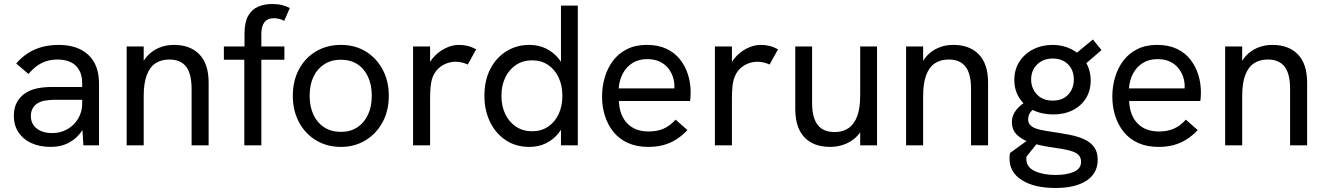

<svg xmlns="http://www.w3.org/2000/svg" viewBox="-20 -725 6608 958"><path d="M396 0 390 -99V-309Q390 -366 358.5 -397Q327 -428 265 -428Q225 -428 190 -411.5Q155 -395 122 -356L61 -408Q102 -456 155 -478.5Q208 -501 271 -501Q368 -501 421 -451Q474 -401 474 -309V0ZM233 8Q177 8 135.5 -11.5Q94 -31 71.5 -66Q49 -101 49 -147Q49 -188 65.5 -216.5Q82 -245 108 -261Q134 -278 167.5 -284.5Q201 -291 238 -291H398V-227H250Q228 -227 204 -223Q180 -219 162 -206Q149 -196 141.5 -181Q134 -166 134 -146Q134 -107 163 -84Q192 -61 241 -61Q282 -61 315.5 -80Q349 -99 369.5 -132.5Q390 -166 390 -208L425 -172Q419 -119 393 -78Q367 -37 326.5 -14.5Q286 8 233 8Z M612 0V-493H697V-388L677 -381Q691 -419 715 -445.5Q739 -472 773 -486.5Q807 -501 848 -501Q929 -501 975 -453.5Q1021 -406 1021 -313V0H936V-282Q936 -357 908.5 -392.5Q881 -428 825 -428Q784 -428 755.5 -409Q727 -390 712 -349.5Q697 -309 697 -246V0Z M1199 0V-427H1097V-493H1200V-557Q1200 -613 1218 -645.5Q1236 -678 1267.5 -691.5Q1299 -705 1338 -705Q1365 -705 1386 -700Q1407 -695 1426 -685L1398 -621Q1387 -627 1374 -630.5Q1361 -634 1347 -634Q1315 -634 1299.5 -614Q1284 -594 1284 -557V-493H1399V-427H1284V0Z M1681 8Q1612 8 1557.5 -24.5Q1503 -57 1472 -115Q1441 -173 1441 -247Q1441 -321 1471.5 -378.5Q1502 -436 1556.5 -468.5Q1611 -501 1681 -501Q1751 -501 1804.5 -468.5Q1858 -436 1889 -378.5Q1920 -321 1920 -247Q1920 -173 1889 -115.5Q1858 -58 1804 -25Q1750 8 1681 8ZM1681 -67Q1728 -67 1762.5 -89.5Q1797 -112 1816 -152.5Q1835 -193 1835 -247Q1835 -302 1816 -342.5Q1797 -383 1762.5 -405Q1728 -427 1681 -427Q1633 -427 1598 -404.5Q1563 -382 1544 -342Q1525 -302 1525 -247Q1525 -193 1544 -152.5Q1563 -112 1598 -89.5Q1633 -67 1681 -67Z M2041 0V-493H2126V-361L2104 -356Q2111 -400 2137.5 -432.5Q2164 -465 2199.5 -483Q2235 -501 2269 -501Q2292 -501 2313 -496Q2334 -491 2356 -479L2314 -403Q2302 -409 2285.5 -413Q2269 -417 2254 -417Q2230 -417 2206.5 -408Q2183 -399 2164 -380Q2145 -361 2135 -329Q2131 -315 2128.5 -292.5Q2126 -270 2126 -231V0Z M2621 8Q2554 8 2503.5 -25.5Q2453 -59 2425 -117Q2397 -175 2397 -247Q2397 -325 2427 -382Q2457 -439 2508 -470Q2559 -501 2621 -501Q2668 -501 2705 -482.5Q2742 -464 2767.5 -432.5Q2793 -401 2803 -362L2779 -346V-697H2863V0H2779V-147L2807 -138Q2794 -95 2768 -62Q2742 -29 2705 -10.5Q2668 8 2621 8ZM2635 -70Q2680 -70 2714 -92.5Q2748 -115 2767 -155Q2786 -195 2786 -247Q2786 -299 2767 -339Q2748 -379 2714 -401.5Q2680 -424 2635 -424Q2590 -424 2555.5 -401.5Q2521 -379 2501.5 -339Q2482 -299 2482 -247Q2482 -195 2501.5 -155Q2521 -115 2555.5 -92.5Q2590 -70 2635 -70Z M3215 8Q3157 8 3113.5 -11.5Q3070 -31 3041.5 -66Q3013 -101 2998.5 -146.5Q2984 -192 2984 -243Q2984 -294 2998 -340.5Q3012 -387 3039.5 -423Q3067 -459 3109 -480Q3151 -501 3207 -501Q3264 -501 3305.5 -481.5Q3347 -462 3373.5 -428Q3400 -394 3413 -352Q3426 -310 3426 -265Q3426 -261 3425.5 -246.5Q3425 -232 3423 -221H3068Q3071 -149 3110 -109Q3149 -69 3216 -69Q3259 -69 3291 -83Q3323 -97 3351 -128L3410 -76Q3383 -47 3353 -28.5Q3323 -10 3289.5 -1Q3256 8 3215 8ZM3342 -264Q3344 -272 3344.5 -280Q3345 -288 3345 -296Q3345 -320 3336.5 -344Q3328 -368 3311.5 -387.5Q3295 -407 3269.5 -418.5Q3244 -430 3209 -430Q3166 -430 3135 -410Q3104 -390 3087 -357Q3070 -324 3067 -284H3370Z M3547 0V-493H3632V-361L3610 -356Q3617 -400 3643.5 -432.5Q3670 -465 3705.5 -483Q3741 -501 3775 -501Q3798 -501 3819 -496Q3840 -491 3862 -479L3820 -403Q3808 -409 3791.5 -413Q3775 -417 3760 -417Q3736 -417 3712.5 -408Q3689 -399 3670 -380Q3651 -361 3641 -329Q3637 -315 3634.5 -292.5Q3632 -270 3632 -231V0Z M4120 8Q4067 8 4028 -13.5Q3989 -35 3968.5 -77Q3948 -119 3948 -181V-493H4032V-211Q4032 -162 4044.5 -129.5Q4057 -97 4082 -81.5Q4107 -66 4144 -66Q4185 -66 4213.5 -85.5Q4242 -105 4257 -145Q4272 -185 4272 -248V-493H4356V0H4272V-105H4293Q4272 -50 4226 -21Q4180 8 4120 8Z M4501 0V-493H4586V-388L4566 -381Q4580 -419 4604 -445.5Q4628 -472 4662 -486.5Q4696 -501 4737 -501Q4818 -501 4864 -453.5Q4910 -406 4910 -313V0H4825V-282Q4825 -357 4797.5 -392.5Q4770 -428 4714 -428Q4673 -428 4644.5 -409Q4616 -390 4601 -349.5Q4586 -309 4586 -246V0Z M5247 213Q5141 213 5079 174Q5017 135 5017 66Q5017 61 5017.5 53Q5018 45 5020 38L5143 -51L5172 -31L5102 56Q5101 60 5101 63Q5101 66 5101 69Q5101 109 5143 128.5Q5185 148 5247 148Q5302 148 5338 132.5Q5374 117 5374 82Q5374 62 5362.5 49.5Q5351 37 5329.5 30Q5308 23 5279 18Q5250 13 5214 8Q5169 1 5126.5 -12Q5084 -25 5056.5 -50Q5029 -75 5029 -116Q5029 -151 5053.5 -180Q5078 -209 5118 -228L5172 -193Q5138 -185 5124 -168.5Q5110 -152 5110 -129Q5110 -110 5123.5 -98Q5137 -86 5162.5 -79.5Q5188 -73 5224 -68Q5272 -61 5314 -53Q5356 -45 5388.5 -30.5Q5421 -16 5439 8.5Q5457 33 5457 72Q5457 140 5401 176.5Q5345 213 5247 213ZM5235 -154Q5178 -154 5134 -176Q5090 -198 5065.5 -237Q5041 -276 5041 -326Q5041 -378 5066.5 -417.5Q5092 -457 5135.5 -479Q5179 -501 5232 -501Q5284 -501 5327 -479Q5370 -457 5396 -417Q5422 -377 5422 -323Q5422 -272 5398 -234Q5374 -196 5332 -175Q5290 -154 5235 -154ZM5233 -223Q5283 -223 5310.5 -253.5Q5338 -284 5338 -328Q5338 -375 5309 -404Q5280 -433 5233 -433Q5185 -433 5155 -403.5Q5125 -374 5125 -329Q5125 -284 5154 -253.5Q5183 -223 5233 -223ZM5390 -401 5329 -442 5433 -528 5476 -475Z M5761 8Q5703 8 5659.5 -11.5Q5616 -31 5587.5 -66Q5559 -101 5544.5 -146.5Q5530 -192 5530 -243Q5530 -294 5544 -340.5Q5558 -387 5585.5 -423Q5613 -459 5655 -480Q5697 -501 5753 -501Q5810 -501 5851.5 -481.5Q5893 -462 5919.5 -428Q5946 -394 5959 -352Q5972 -310 5972 -265Q5972 -261 5971.5 -246.5Q5971 -232 5969 -221H5614Q5617 -149 5656 -109Q5695 -69 5762 -69Q5805 -69 5837 -83Q5869 -97 5897 -128L5956 -76Q5929 -47 5899 -28.5Q5869 -10 5835.5 -1Q5802 8 5761 8ZM5888 -264Q5890 -272 5890.5 -280Q5891 -288 5891 -296Q5891 -320 5882.5 -344Q5874 -368 5857.5 -387.5Q5841 -407 5815.5 -418.5Q5790 -430 5755 -430Q5712 -430 5681 -410Q5650 -390 5633 -357Q5616 -324 5613 -284H5916Z M6093 0V-493H6178V-388L6158 -381Q6172 -419 6196 -445.5Q6220 -472 6254 -486.5Q6288 -501 6329 -501Q6410 -501 6456 -453.5Q6502 -406 6502 -313V0H6417V-282Q6417 -357 6389.5 -392.5Q6362 -428 6306 -428Q6265 -428 6236.5 -409Q6208 -390 6193 -349.5Q6178 -309 6178 -246V0Z"/></svg>

Font: Hanken Grotesk
Style: Regular
Weight: 400
Designer: Alfredo Marco Pradil
Foundry: Hanken Design Co.
Version: Version 3.013